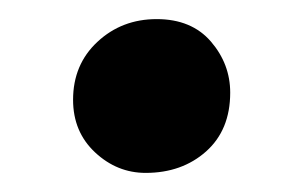

<svg xmlns="http://www.w3.org/2000/svg" viewBox="-20 -172 316 201"><path d="M132.5 9Q102.5 9 79.5 -12.5Q56.5 -34 56.5 -67.5Q56.5 -104.5 82 -128.2Q107.5 -152 144 -152Q180.5 -152 200.8 -128.5Q221 -105 221 -75Q221 -36 195.8 -13.5Q170.5 9 132.5 9Z"/></svg>

Font: Merriweather Light 18pt
Style: Bold
Weight: 700
Version: Version 2.100